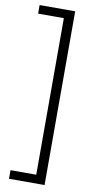

<svg xmlns="http://www.w3.org/2000/svg" viewBox="-105 -828 524 1058"><g transform="rotate(10 157.0 -299.0)"><path d="M27 187V139H171V-737H27V-785H226V187Z"/></g></svg>

Font: Tomorrow Light
Style: Regular
Weight: 300
Designer: Tony de Marco, Monica Rizzolli
Foundry: Just in Type
Version: Version 2.002